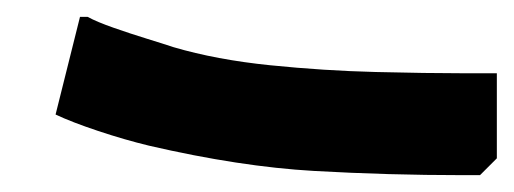

<svg xmlns="http://www.w3.org/2000/svg" viewBox="-20 -208 610 228"><path d="M570 -121V-20L550 0H530Q441 0 353 -5Q265 -10 157 -35Q128 -42 96.5 -52.5Q65 -63 46 -72L75 -188H84Q95 -182 115 -175Q135 -168 154.5 -162Q174 -156 186 -152Q237 -137 301 -130.5Q365 -124 426 -122.5Q487 -121 530 -121Z"/></svg>

Font: Kufam SemiBold
Style: Regular
Weight: 600
Designer: Wael Morcos, Artur Schmal
Foundry: Original Type
Version: Version 1.300; ttfautohint (v1.8.3)